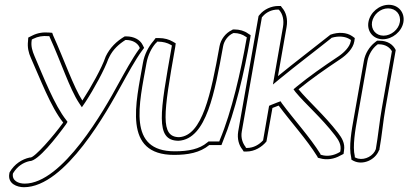

<svg xmlns="http://www.w3.org/2000/svg" viewBox="-20 -630 1706 802"><path d="M98 -473 97 -458C94 -433 99 -410 109 -388C148 -301 192 -183 244 -118C203 -61 125 28 107 28H104C72 35 40 55 20 90L19 95C11 138 52 152 80 152C254 152 430 -171 488 -276C513 -321 545 -380 573 -418L582 -430L576 -442C565 -465 538 -478 508 -478H501C467 -458 439 -431 421 -393V-392L420 -390C406 -348 360 -265 324 -210C287 -267 249 -378 202 -482L198 -493L185 -494C161 -496 137 -493 114 -481ZM112 -459 113 -465 119 -468C139 -478 159 -481 181 -479H186L188 -474C235 -371 271 -259 310 -200L322 -182L337 -204C373 -259 417 -340 433 -385L435 -388L436 -391C452 -424 477 -446 504 -463H506C532 -463 553 -452 562 -434L564 -429L561 -425C532 -385 500 -326 475 -281C416 -172 241 137 83 137C57 137 29 125 34 95L35 93C53 64 77 49 103 43H104C139 43 216 -56 256 -111L262 -121L257 -128C207 -191 162 -308 124 -396C115 -417 109 -437 112 -459Z M577 -367C548 -200 491 17 707 17C765 17 815 8 854 -24H905L912 -42C962 -163 1001 -331 1025 -469L1027 -483L1016 -490C1001 -501 981 -507 959 -507H953L948 -504C922 -492 902 -465 897 -437C861 -237 825 -63 728 -57C649 -58 662 -153 712 -434L714 -449L702 -456C687 -465 667 -471 644 -471H630L621 -459C601 -436 583 -403 577 -367ZM592 -367C598 -400 613 -430 631 -450L633 -451L636 -456H641C661 -456 679 -451 693 -443L698 -440L697 -434C649 -161 626 -43 725 -42H726C843 -49 877 -245 912 -437C916 -460 933 -482 953 -491L955 -492H957C976 -492 994 -486 1006 -477L1011 -474L1010 -469C986 -332 948 -164 898 -45L896 -39H851L846 -35C813 -7 767 2 710 2C511 2 561 -194 592 -367Z M975 -81C970 -50 978 -23 993 -5L998 3H1009C1044 3 1074 -16 1093 -39L1118 -179C1125 -182 1134 -185 1144 -189C1196 -119 1261 -48 1305 23L1308 29L1316 31C1345 40 1377 34 1401 20L1415 13L1417 -1C1422 -32 1408 -54 1392 -75C1334 -150 1267 -208 1227 -257C1280 -300 1334 -338 1403 -384C1428 -401 1455 -427 1460 -457L1462 -471L1451 -479C1428 -495 1393 -497 1360 -485L1355 -481C1286 -426 1213 -371 1141 -312L1177 -517C1183 -550 1175 -579 1158 -598L1153 -605H1143C1113 -605 1083 -591 1065 -569L1060 -563ZM990 -81 1074 -558 1077 -561C1091 -578 1114 -590 1140 -590H1144L1147 -587C1161 -571 1167 -546 1162 -517L1120 -277L1149 -301C1221 -360 1293 -414 1363 -470L1365 -472C1394 -481 1423 -478 1441 -466L1446 -463L1445 -457C1441 -435 1419 -412 1396 -396C1327 -350 1273 -312 1219 -268L1206 -257L1214 -246C1255 -196 1322 -139 1379 -65C1395 -44 1406 -26 1402 -1L1401 4L1396 7C1375 19 1348 25 1322 17L1319 16L1318 15L1319 14C1274 -58 1208 -130 1157 -199L1152 -207L1141 -203C1132 -199 1122 -196 1113 -192L1104 -188L1079 -44C1063 -26 1039 -12 1012 -12H1008L1006 -15V-16C994 -31 985 -54 990 -81Z M1519 -538C1512 -499 1539 -466 1579 -466C1619 -466 1658 -498 1665 -537C1672 -577 1645 -610 1604 -610C1564 -610 1526 -578 1519 -538ZM1458 -138C1449 -88 1436 -17 1447 28L1448 37L1457 42C1495 61 1547 39 1563 -2L1565 -4V-7C1575 -61 1581 -129 1590 -178L1633 -421C1622 -444 1599 -460 1565 -460H1555L1546 -453C1523 -435 1505 -406 1500 -376ZM1534 -538C1540 -570 1569 -595 1601 -595C1634 -595 1656 -569 1650 -537C1645 -507 1614 -481 1582 -481C1550 -481 1529 -507 1534 -538ZM1473 -138 1515 -376C1520 -402 1535 -427 1554 -442L1558 -445H1562C1590 -445 1608 -432 1617 -416L1575 -178C1566 -129 1559 -58 1550 -8L1549 -5C1547 -2 1547 0 1545 3C1530 28 1493 42 1466 29L1462 27V23V22C1452 -18 1464 -88 1473 -138Z"/></svg>

Font: Snowfall
Style: BlkOlObl
Weight: 900
Designer: Jasper
Foundry: Cannot Into Space Fonts
Version: Version 0.9